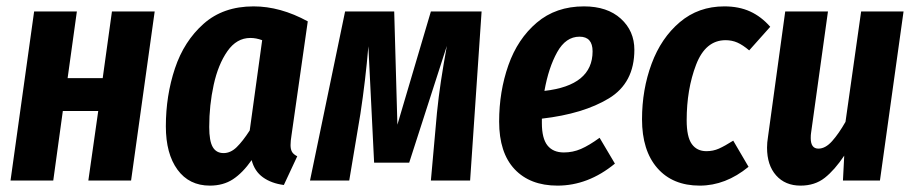

<svg xmlns="http://www.w3.org/2000/svg" viewBox="-20 -566 2865 602"><path d="M288 -218H177L147 0H13L87 -530H221L192 -321H302L331 -530H465L391 0H257Z M945 -499 894 -142Q891 -124 891 -111Q891 -98 895.5 -90Q900 -82 912 -76L870 14Q831 9 804.5 -10Q778 -29 769 -64Q741 -24 710.5 -4Q680 16 638 16Q573 16 536.5 -34Q500 -84 500 -170Q500 -266 528.5 -351.5Q557 -437 618.5 -491.5Q680 -546 775 -546Q859 -546 945 -499ZM636 -168Q636 -124 647 -105Q658 -86 681 -86Q703 -86 722 -104.5Q741 -123 763 -157L802 -440Q783 -447 765 -447Q722 -447 693 -405.5Q664 -364 650 -300Q636 -236 636 -168Z M1454 0H1331L1350 -212Q1355 -262 1362.5 -311.5Q1370 -361 1381 -422L1263 -56H1153L1135 -421Q1126 -314 1110 -209L1075 0H952L1062 -530H1216L1226 -175L1331 -530H1490Z M1969 -410Q1969 -306 1889 -257.5Q1809 -209 1679 -194V-180Q1679 -132 1696.5 -110Q1714 -88 1748 -88Q1776 -88 1801.5 -99Q1827 -110 1860 -134L1908 -53Q1824 16 1728 16Q1642 16 1593.5 -35.5Q1545 -87 1545 -185Q1545 -279 1574 -361.5Q1603 -444 1663 -495Q1723 -546 1811 -546Q1884 -546 1926.5 -507.5Q1969 -469 1969 -410ZM1838 -405Q1838 -451 1797 -451Q1754 -451 1727 -402.5Q1700 -354 1687 -281Q1838 -298 1838 -405Z M2395 -482 2329 -408Q2309 -425 2292 -432.5Q2275 -440 2255 -440Q2192 -440 2162.5 -363Q2133 -286 2133 -189Q2133 -137 2149 -114.5Q2165 -92 2195 -92Q2216 -92 2234 -100Q2252 -108 2279 -125L2327 -43Q2255 16 2174 16Q2089 16 2041 -39Q1993 -94 1993 -192Q1993 -285 2023 -366Q2053 -447 2111.5 -496.5Q2170 -546 2251 -546Q2297 -546 2332 -530Q2367 -514 2395 -482Z M2385 -103Q2385 -119 2388 -137L2442 -530H2576L2523 -149Q2522 -143 2522 -133Q2522 -100 2546 -100Q2568 -100 2589 -123.5Q2610 -147 2631 -184L2680 -530H2813L2739 0H2623L2627 -78Q2597 -33 2566 -8.5Q2535 16 2490 16Q2442 16 2413.5 -16Q2385 -48 2385 -103Z"/></svg>

Font: Fira Sans Compressed SemiBold
Style: Italic
Weight: 600
Width: 1
Italic angle: -8°
Designer: bBox Type GmbH & Carrois Corporate GbR & Edenspiekermann AG
Foundry: bBox Type GmbH & Carrois Corporate GbR & Edenspiekermann AG
Version: Version 4.301